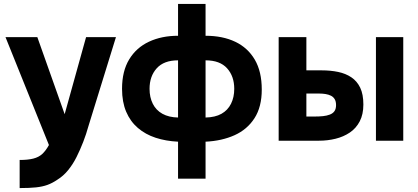

<svg xmlns="http://www.w3.org/2000/svg" viewBox="-20 -716 2128 977"><path d="M80 241V98Q122 98 149.5 91Q177 84 195 67.5Q213 51 229 22L8 -527H170L309 -135L418 -527H570L430 -74Q419 -34 403.5 6Q388 46 369.5 83Q351 120 326.5 150Q302 180 271 199Q246 216 221 225Q196 234 163 237.5Q130 241 80 241Z M886 193V5Q824 2 772 -15Q720 -32 681.5 -65Q643 -98 622 -147.5Q601 -197 601 -264Q601 -354 637.5 -414Q674 -474 738.5 -504Q803 -534 886 -534V-696H1026V-534Q1113 -534 1177 -503.5Q1241 -473 1276.5 -412.5Q1312 -352 1312 -260Q1312 -172 1275 -114.5Q1238 -57 1173.5 -28Q1109 1 1026 5V193ZM886 -118V-409Q814 -409 777.5 -368.5Q741 -328 741 -264Q741 -221 757.5 -188Q774 -155 806.5 -137Q839 -119 886 -118ZM1026 -118Q1075 -119 1107 -137Q1139 -155 1155.5 -188Q1172 -221 1172 -264Q1172 -328 1135.5 -368.5Q1099 -409 1026 -409Z M1398 0V-527H1539V-358H1617Q1662 -358 1700.5 -350Q1739 -342 1768 -322.5Q1797 -303 1813 -269.5Q1829 -236 1829 -184Q1829 -134 1810.5 -98.5Q1792 -63 1760 -41.5Q1728 -20 1687.5 -10Q1647 0 1603 0ZM1539 -123H1580Q1604 -123 1623.5 -125Q1643 -127 1658.5 -133Q1674 -139 1682 -150.5Q1690 -162 1690 -181Q1690 -200 1683 -211.5Q1676 -223 1664 -229Q1652 -235 1636.5 -237.5Q1621 -240 1604 -240H1539ZM1893 0V-527H2032V0Z"/></svg>

Font: Onest
Style: Bold
Weight: 700
Designer: Dmitri Voloshin, Andrey Kudryavtsev
Foundry: Dmitri Voloshin, Andrey Kudryavtsev
Version: Version 1.000;gftools[0.9.33]